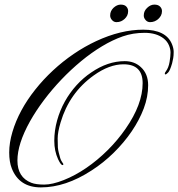

<svg xmlns="http://www.w3.org/2000/svg" viewBox="-20 -813 774 834"><path d="M619.1 -778.8Q633.8 -793 650.4 -793Q667 -793 675.3 -784.4Q683.6 -775.9 683.6 -764.9Q683.6 -753.9 679.2 -745.6Q674.8 -737.3 668 -731Q661.1 -724.6 652.1 -720.7Q643.1 -716.8 631.8 -716.8Q620.6 -716.8 612.5 -725.8Q604.5 -734.9 604.5 -745.6Q604.5 -756.3 608.4 -764.4Q612.3 -772.5 619.1 -778.8ZM472.7 -778.8Q487.8 -793 504.4 -793Q521 -793 528.8 -784.4Q536.6 -775.9 536.6 -764.9Q536.6 -753.9 532.5 -745.6Q528.3 -737.3 521.5 -731Q514.6 -724.6 505.9 -720.7Q497.1 -716.8 485.8 -716.8Q474.6 -716.8 466.6 -725.8Q458.5 -734.9 458.5 -745.6Q458.5 -756.3 462.4 -764.4Q466.3 -772.5 472.7 -778.8ZM599.6 -451.7Q599.6 -533.7 516.6 -533.7Q454.6 -533.7 387.2 -485.4Q281.2 -409.7 243.2 -281.2Q230.5 -238.8 230.5 -211.2Q230.5 -183.6 231.4 -172.4Q232.4 -161.1 235.4 -149.4Q241.7 -121.1 247.8 -112.3Q253.9 -103.5 255.1 -100.8Q256.3 -98.1 252.9 -96.2Q245.6 -93.3 232.4 -121.1Q215.8 -157.2 215.8 -201.4Q215.8 -245.6 228 -289.6Q240.2 -333.5 261.7 -372.1Q283.2 -410.6 312.5 -442.9Q341.8 -475.1 376 -498Q447.8 -547.4 521.5 -547.4Q564 -547.4 591.8 -521.5Q623.5 -492.7 623.5 -442.6Q623.5 -392.6 604.5 -342Q585.4 -291.5 552.2 -242.7Q519 -193.8 474.1 -149.7Q429.2 -105.5 377.4 -72.3Q264.6 1 157.7 1Q63.5 1 31.2 -81.5Q20 -109.4 20 -150.9Q20 -192.4 33.9 -239.7Q47.9 -287.1 73 -333.5Q98.1 -379.9 133.1 -423.8Q168 -467.8 210 -506.8Q252 -545.9 299.6 -578.4Q347.2 -610.8 397.5 -634.3Q504.4 -684.1 602.1 -684.1Q700.7 -684.1 726.6 -622.1Q734.4 -603.5 734.4 -587.6Q734.4 -571.8 732.4 -560.3Q730.5 -548.8 727.5 -537.6Q718.3 -505.9 710.2 -497.8Q702.1 -489.7 699 -489.7Q695.8 -489.7 695.8 -493.2Q695.8 -497.1 700.7 -503.4Q712.4 -519 716.6 -544.2Q720.7 -569.3 720.7 -584.7Q720.7 -600.1 713.6 -616.7Q706.5 -633.3 691.4 -645.5Q659.7 -670.4 608.4 -670.4Q557.1 -670.4 512.7 -654.8Q468.3 -639.2 422.9 -611.8Q377.4 -584.5 332.5 -547.4Q287.6 -510.3 246.8 -467.5Q206.1 -424.8 171.1 -378.4Q136.2 -332 110.4 -286.1Q55.7 -188 55.7 -115.7Q55.7 -42.5 116.2 -19Q136.2 -11.2 171.9 -11.2Q207.5 -11.2 256.8 -30.8Q306.2 -50.3 354.7 -83.5Q403.3 -116.7 447.5 -160.6Q491.7 -204.6 525.4 -253.4Q599.6 -359.9 599.6 -451.7Z"/></svg>

Font: Pinyon Script
Style: Regular
Weight: 400
Designer: Nicole Fally
Foundry: Nicole Fally
Version: Version 1.005